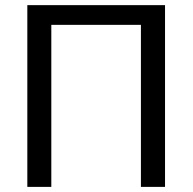

<svg xmlns="http://www.w3.org/2000/svg" viewBox="-20 -731 753 751"><path d="M625.5 0H531.2V-633.8H180.7V0H86.9V-710.9H625.5Z"/></svg>

Font: Roboto-ThirdPerson-AD3FC
Style: ThirdPerson-AD3FC
Weight: 400
Designer: Google
Version: Version 2.137; 2017